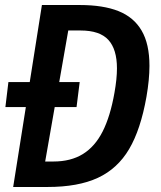

<svg xmlns="http://www.w3.org/2000/svg" viewBox="-20 -745 640 765"><path d="M83 -318.5H1.5L13.5 -418H98.5L147 -725H298Q391 -725 452 -700.8Q513 -676.5 544.2 -623.2Q575.5 -570 575.5 -482.5Q575.5 -428 563.5 -359Q540.5 -229 494.5 -151Q448.5 -73 370 -36.5Q291.5 0 169.5 0H32.5ZM436 -375Q446 -431 446 -472.5Q446 -548.5 411.8 -586Q377.5 -623.5 301 -623.5H252L216 -418H297.5L285 -318.5H198L160 -101.5H193Q262 -101.5 310.2 -131.2Q358.5 -161 389 -221.2Q419.5 -281.5 436 -375Z"/></svg>

Font: JuliaMono SemiBold
Style: Italic
Weight: 600
Italic angle: -9°
Monospace: yes
Designer: cormullion
Foundry: corm
Version: Version 0.056; ttfautohint (v1.8.4)